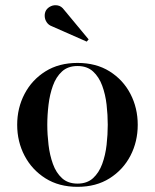

<svg xmlns="http://www.w3.org/2000/svg" viewBox="-20 -713 599 743"><path d="M280 10Q208 10 155.8 -23Q103.5 -56 75 -110.5Q46.5 -165 46.5 -230Q46.5 -295 75 -349.5Q103.5 -404 155.8 -436.8Q208 -469.5 280 -469.5Q352 -469.5 404.2 -436.8Q456.5 -404 484.8 -349.5Q513 -295 513 -230Q513 -165 484.8 -110.5Q456.5 -56 404.2 -23Q352 10 280 10ZM280 -2.5Q317 -2.5 340 -23.5Q363 -44.5 375.5 -78.5Q388 -112.5 392.5 -152.5Q397 -192.5 397 -230Q397 -268 392.5 -307.8Q388 -347.5 375.5 -381.5Q363 -415.5 340 -436.5Q317 -457.5 280 -457.5Q243 -457.5 220 -436.5Q197 -415.5 184.8 -381.5Q172.5 -347.5 167.8 -307.8Q163 -268 163 -230Q163 -192.5 167.8 -152.5Q172.5 -112.5 184.8 -78.5Q197 -44.5 220 -23.5Q243 -2.5 280 -2.5ZM315.5 -552 180.5 -611.5Q168 -616 160.8 -626.8Q153.5 -637.5 153 -650.5Q152.5 -663.5 158.5 -673.5Q165 -683.5 177 -689Q189 -694.5 203.2 -692Q217.5 -689.5 228 -675L323 -560.5Z"/></svg>

Font: Bodoni Moda 18pt Medium
Style: Regular
Weight: 500
Designer: Owen Earl
Foundry: indestructible type
Version: Version 2.004